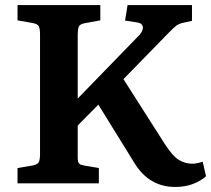

<svg xmlns="http://www.w3.org/2000/svg" viewBox="-20 -720 829 754"><path d="M668 14.2Q565.4 14.2 507.8 -80.1L366.2 -309.1L285.2 -227.1V-117.2Q285.2 -114.7 285.2 -108.6Q285.2 -102.5 285.2 -100.8Q285.2 -99.1 285.4 -94.5Q285.6 -89.8 286.1 -88.4Q286.6 -86.9 287.4 -83.7Q288.1 -80.6 289.6 -79.6Q291 -78.6 292.7 -76.4Q294.4 -74.2 297.1 -73.5Q299.8 -72.8 303.2 -71.8Q306.6 -70.8 311 -69.8L368.2 -60.1V0H48.8V-60.1L106 -69.8Q126.5 -73.2 131.8 -82.5Q137.2 -91.8 137.2 -116.2V-583Q137.2 -608.4 132.1 -617.4Q127 -626.5 106 -629.9L48.8 -640.1V-700.2H374V-640.1L313 -628.9Q293.9 -625.5 289.6 -615.5Q285.2 -605.5 285.2 -579.1V-333L529.8 -585Q544.4 -604.5 540.5 -616.9Q536.6 -629.4 519 -631.8L471.2 -639.2L481 -700.2H733.9V-638.2L701.2 -630.9Q683.6 -627.4 672.6 -619.4Q661.6 -611.3 637.2 -585.9L464.8 -409.2L627 -154.8Q657.7 -106.9 682.4 -92Q707 -77.1 735.8 -77.1Q752 -77.1 775.9 -85L789.1 -27.8Q770 -10.3 738.8 2Q707.5 14.2 668 14.2Z"/></svg>

Font: Literata Book
Style: Bold
Weight: 700
Designer: Latin by Veronika Burian and Jose Scaglione. Greek by Irene Vlachou. Cyrillic by Vera Evstafieva
Foundry: TypeTogether
Version: Version 2.003;PS 002.003;hotconv 1.0.88;makeotf.lib2.5.64775